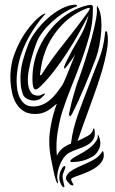

<svg xmlns="http://www.w3.org/2000/svg" viewBox="-20 -486 488 817"><path d="M399 -452Q408 -433 410.5 -405.5Q413 -378 410.5 -349Q408 -320 402.5 -291.5Q397 -263 389 -241Q367 -182 340.5 -118.5Q314 -55 286 0Q285 1 282.5 5Q280 9 278 9Q276 8 274.5 3.5Q273 -1 274 -3Q277 -17 281.5 -37Q286 -57 292 -77.5Q298 -98 304 -118Q310 -138 316 -152Q318 -158 325.5 -179Q333 -200 342 -228.5Q351 -257 360.5 -289.5Q370 -322 377.5 -353.5Q385 -385 389.5 -410.5Q394 -436 392 -451Q392 -460 393 -460Q395 -460 396 -457Q397 -454 399 -452ZM308 -463Q308 -462 307 -460Q306 -458 299 -456Q286 -451 265.5 -440Q245 -429 223.5 -412Q202 -395 181 -373Q160 -351 145 -325Q140 -317 132 -295Q124 -273 116 -245Q108 -217 102.5 -187Q97 -157 99 -132.5Q101 -108 111.5 -93Q122 -78 145 -79Q150 -79 159.5 -84Q169 -89 171 -88Q173 -86 164.5 -77.5Q156 -69 153 -67Q145 -61 133.5 -59Q122 -57 111 -59.5Q100 -62 90.5 -68.5Q81 -75 77 -86Q70 -106 68.5 -124Q67 -142 67 -159Q68 -193 77 -227Q86 -261 101 -299Q112 -326 134 -355Q156 -384 183.5 -408.5Q211 -433 241.5 -449Q272 -465 299 -466Q301 -466 304.5 -465Q308 -464 308 -463ZM351 -451Q288 -427 242 -378Q196 -329 174 -271Q164 -246 159 -222Q154 -198 151 -174Q149 -169 151.5 -166.5Q154 -164 157 -169Q197 -232 251 -299.5Q305 -367 356 -437Q362 -446 362 -451Q362 -454 351 -451ZM436 -348Q443 -317 434.5 -270.5Q426 -224 411 -174.5Q396 -125 379 -79Q362 -33 352 -4Q345 14 333 48Q321 82 310 114Q334 103 353.5 92.5Q373 82 377 62L378 61Q381 61 381 61L382 66Q387 92 377 107.5Q367 123 349 132.5Q331 142 309.5 149Q288 156 271 166Q254 177 241.5 201Q229 225 225 250Q222 268 225 280Q228 292 226 294Q223 295 218 281Q212 264 207.5 240Q203 216 198 193Q184 127 193.5 65.5Q203 4 222 -45Q210 -35 200 -27Q190 -19 180 -13.5Q170 -8 158 -4.5Q146 -1 129 -1Q100 -1 81 -13Q62 -25 49.5 -45Q37 -65 31.5 -90.5Q26 -116 24.5 -141.5Q23 -167 26 -190.5Q29 -214 33 -230Q43 -264 58 -295Q73 -326 91 -351.5Q109 -377 127.5 -396Q146 -415 163 -425Q165 -426 168 -427.5Q171 -429 173 -427Q174 -426 170.5 -423.5Q167 -421 166 -419Q117 -362 86 -295Q55 -228 51 -156Q50 -138 52 -116.5Q54 -95 61.5 -76.5Q69 -58 83 -45.5Q97 -33 120 -33Q142 -33 160 -40.5Q178 -48 193 -61Q208 -74 220.5 -90Q233 -106 244 -122Q247 -127 250.5 -134Q254 -141 260 -155.5Q266 -170 275.5 -193.5Q285 -217 300 -255Q292 -241 283.5 -230Q275 -219 266 -206Q264 -204 259.5 -198.5Q255 -193 253 -195Q251 -197 255 -207.5Q259 -218 265.5 -230.5Q272 -243 278 -254.5Q284 -266 286 -270Q300 -295 322 -332.5Q344 -370 357 -422Q337 -383 314 -342Q291 -301 265.5 -262Q240 -223 212.5 -187Q185 -151 156 -122Q137 -103 129 -105.5Q121 -108 119 -130Q116 -164 122 -202Q128 -240 142 -273Q155 -304 176 -335Q197 -366 224 -392Q251 -418 283.5 -436.5Q316 -455 351 -463Q354 -464 361 -465Q368 -466 371 -464Q376 -461 375.5 -453.5Q375 -446 375 -438Q375 -388 361 -336Q347 -284 327.5 -230.5Q308 -177 285.5 -121.5Q263 -66 245 -11Q234 24 225.5 74.5Q217 125 222 176Q233 154 250 142Q267 130 282 125Q286 91 294 60Q302 29 312.5 -1Q323 -31 335 -62Q347 -93 360 -127Q379 -178 400 -230.5Q421 -283 427 -345Q427 -353 431 -353Q436 -353 436 -348ZM401 94Q412 122 403 144.5Q394 167 377 178Q339 202 296 203Q288 203 284.5 203.5Q281 204 279 200Q278 198 282.5 193.5Q287 189 292 186Q298 182 305.5 178Q313 174 327 166Q338 160 350.5 151.5Q363 143 373.5 133Q384 123 390.5 112Q397 101 396 91Q396 85 397 87Q398 89 399 90.5Q400 92 401 94ZM421 165Q424 184 415 198.5Q406 213 392 223.5Q378 234 363 241Q348 248 338 252Q326 257 315 260.5Q304 264 293 269Q280 274 283 280.5Q286 287 290 295Q292 297 292 300Q292 303 290 303Q283 303 279 299.5Q275 296 271 291Q257 277 261.5 266Q266 255 275 247Q289 236 309 226.5Q329 217 352 207Q369 200 386 189Q403 178 416 158Q418 155 419 158.5Q420 162 421 165ZM257 222Q259 225 257 230.5Q255 236 253 241Q251 247 249 251.5Q247 256 246.5 261.5Q246 267 247.5 275.5Q249 284 252 298Q256 311 252 311Q249 311 245 307Q242 304 236 290Q230 276 234 254Q235 248 238 241.5Q241 235 244.5 229.5Q248 224 251.5 221.5Q255 219 257 222Z"/></svg>

Font: mr_AkronimG
Style: Regular
Weight: 400
Version: Version 1.002 April 14, 2020